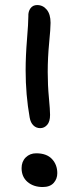

<svg xmlns="http://www.w3.org/2000/svg" viewBox="-20 -733 314 764"><path d="M98.1 -265.1Q82 -356 82 -453.1Q82 -510.3 87.4 -575.9Q92.8 -641.6 92.8 -668Q91.8 -687 101.3 -700Q110.8 -712.9 127.9 -712.9Q150.9 -712.9 166 -694.6Q181.2 -676.3 181.2 -642.1Q181.2 -619.6 175.5 -561.5Q169.9 -503.4 169.9 -446.8Q169.9 -393.1 174.6 -344.2Q179.2 -295.4 179.2 -275.9Q179.2 -249 167.7 -236.1Q156.2 -223.1 140.1 -223.1Q124 -223.1 112.8 -234.1Q101.6 -245.1 98.1 -265.1ZM149.9 11.2Q113.3 11.2 89.6 -9Q65.9 -29.3 65.9 -64Q65.9 -90.3 82.5 -106.7Q99.1 -123 124 -123Q165.5 -123 186.8 -100.3Q208 -77.6 208 -43.9Q208 -21 193.4 -4.9Q178.7 11.2 149.9 11.2Z"/></svg>

Font: Shantell Sans Normal
Style: Regular
Weight: 400
Designer: Stephen Nixon, Anya Danilova, Shantell Martin
Foundry: Arrow Type
Version: Version 1.006;[559af2be0]